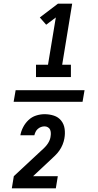

<svg xmlns="http://www.w3.org/2000/svg" viewBox="-20 -868 540 1056"><path d="M178 -444V-512H244L287 -772L234 -732L199 -772L299 -848H377L322 -512H370V-444ZM55 -308 66 -372H445L434 -308ZM45 168 56 101 201 -34Q210 -42 219.5 -51Q229 -60 237 -70Q245 -80 250.5 -91.5Q256 -103 258 -115Q258 -116 258 -116Q258 -116 258 -117Q260 -127 259.5 -137Q259 -147 255.5 -155Q252 -163 243.5 -168Q235 -173 225 -173Q215 -173 205.5 -169.5Q196 -166 188 -159Q180 -152 175.5 -142.5Q171 -133 169 -124H92Q96 -147 107.5 -169Q119 -191 137 -208Q155 -225 178.5 -232.5Q202 -240 225 -240Q252 -240 276.5 -232Q301 -224 316.5 -204.5Q332 -185 335.5 -159Q339 -133 334 -106Q331 -89 324 -72Q317 -55 306.5 -40Q296 -25 282.5 -12Q269 1 255 14L254 15Q254 15 253.5 15.5Q253 16 253 16L162 101H298L287 168Z"/></svg>

Font: Iosevka SS04 Semibold Oblique
Style: Regular
Weight: 600
Italic angle: -9°
Monospace: yes
Designer: Belleve Invis
Foundry: Belleve Invis
Version: Version 19.0.0; ttfautohint (v1.8.4)